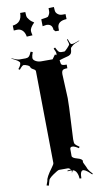

<svg xmlns="http://www.w3.org/2000/svg" viewBox="-134 -1124 666 1199"><g transform="rotate(-10 199.5 -524.5)"><path d="M282.7 -920.4 272 -931.2Q270.5 -969.2 232.9 -969.2Q228 -969.2 209 -965.3L208 -1009.3Q246.6 -1013.7 252.9 -1018.6V-1019.5Q265.1 -1034.7 265.1 -1050.3V-1070.3L298.8 -1071.3Q299.8 -1043 304 -1036.4Q308.1 -1029.8 314 -1024.4V-1025.4Q324.2 -1015.1 343.8 -1015.1H362.8L363.8 -983.4Q304.7 -980.5 304.7 -937.5V-920.4ZM45.9 -971.2 26.9 -970.2 25.9 -1001.5Q85 -1008.3 85 -1071.3H117.7Q117.7 -1043 123 -1034.7Q128.4 -1026.4 132.6 -1021.5Q136.7 -1016.6 137.5 -1015.6Q138.2 -1014.6 139.6 -1013.7Q144.5 -1008.3 161.1 -997.6Q131.8 -968.3 131.8 -949.2Q131.8 -940.4 136.7 -920.4L100.1 -918.5Q95.7 -945.3 82 -958.3Q68.4 -971.2 51.8 -971.2ZM231.4 -41 230.5 -47.9Q227.5 -47.9 205.1 -45.9V-50.8L227.5 -53.2Q219.2 -64 208.5 -64H154.3Q146.5 -64 114.5 -41.7Q82.5 -19.5 82.5 -6.8L74.2 22L60.5 18.1L70.3 -8.8Q70.3 -30.3 112.3 -86.4Q126.5 -105 126.5 -112.8L119.1 -695.8Q119.1 -704.1 104.7 -711.4Q90.3 -718.8 88.6 -726.8Q86.9 -734.9 72.5 -741Q58.1 -747.1 49.6 -747.1Q41 -747.1 21.5 -722.2L13.2 -728Q31.2 -749 31.2 -764.2Q31.2 -776.9 -18.6 -799.8L-17.6 -801.8Q17.1 -786.1 30.3 -786.1H69.3Q82 -786.1 89.8 -792.5Q97.7 -798.8 107.4 -821.8L120.1 -816.9Q111.3 -793.9 111.3 -781.5Q111.3 -769 127.2 -760Q143.1 -751 161.1 -751H234.4L254.4 -778.8L261.2 -772Q264.2 -774.9 264.2 -783.4Q264.2 -792 252.4 -815.9L262.2 -820.8Q273.4 -797.9 279.8 -792Q286.1 -786.1 296.4 -786.1H315.4Q319.3 -786.1 335.9 -803.5Q352.5 -820.8 352.5 -826.2Q352.5 -831.5 344.2 -856.9L349.1 -858.9Q356.9 -835.4 360.6 -829.8Q364.3 -824.2 369.1 -824.2H372.1Q381.8 -824.2 417.5 -837.9L418.5 -835.9Q384.8 -823.7 375.5 -815.9L362.3 -804.2Q358.4 -799.8 358.2 -790.5Q357.9 -781.2 355 -772.7Q352.1 -764.2 346.2 -760.3Q336.9 -753.9 327.4 -752.2Q317.9 -750.5 300.5 -745.1Q283.2 -739.7 276.4 -737.8L279.3 -719.2Q280.3 -710 287.6 -706.5Q294.9 -703.1 315.4 -703.1V-680.2Q291.5 -680.2 284.2 -672.9Q284.2 -669.9 284.7 -663.8Q285.2 -657.7 285.2 -653.8L283.2 -671.9Q278.3 -667 278.3 -648.9L285.2 -496.1Q285.2 -447.8 279.8 -354Q274.4 -260.3 273.9 -236.6Q273.4 -212.9 278.8 -205.6Q284.2 -198.2 305.2 -184.1L300.3 -175.8Q274.4 -192.9 260.3 -192.9Q246.1 -192.9 246.1 -179.2V-136.2Q246.1 -123 278.3 -114.5Q310.5 -106 310.5 -91.8L309.1 -87.9Q309.1 -83.5 316.4 -69.8Q323.7 -56.2 325.2 -51.8Q330.6 -31.7 357.4 -4.9L353.5 0Q322.3 -31.2 306.2 -35.2H305.2L302.2 -36.1Q282.2 -36.1 282.2 12.2L270.5 11.2Q270.5 -7.8 262.5 -25.4Q254.4 -43 238.3 -46.9L228.5 -28.8Q231.4 -35.6 231.4 -41ZM290.5 -621.1Q286.6 -640.6 285.2 -653.8Z"/></g></svg>

Font: Eater Caps
Style: Regular
Weight: 400
Version: Version 001.002